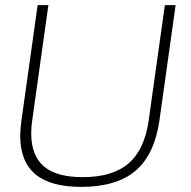

<svg xmlns="http://www.w3.org/2000/svg" viewBox="-20 -720 748 750"><path d="M59 -190Q59 -214 64 -251L127 -700H169L106 -251Q102 -226 102 -199Q102 -112 151.5 -70Q201 -28 303 -28Q420 -28 482.5 -82Q545 -136 561 -251L624 -700H666L603 -251Q584 -117 510 -53.5Q436 10 297 10Q177 10 118 -39.5Q59 -89 59 -190Z"/></svg>

Font: Krub ExtraLight
Style: Italic
Weight: 275
Italic angle: -8°
Designer: Ekaluck Peanpanawate
Foundry: Cadson Demak Co.,Ltd.
Version: Version 1.000; ttfautohint (v1.6)